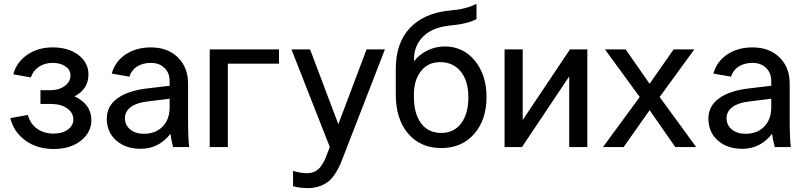

<svg xmlns="http://www.w3.org/2000/svg" viewBox="-20 -760 4157 992"><path d="M240.2 -223.1H189V-293.9H241.2Q284.2 -293.9 314.2 -315.7Q344.2 -337.4 344.2 -371.1Q344.2 -398.9 318.4 -417Q292.5 -435.1 252 -435.1Q210.4 -435.1 180.7 -414.8Q150.9 -394.5 139.2 -359.9L48.8 -376Q64.9 -438 120.1 -476.6Q175.3 -515.1 252 -515.1Q333.5 -515.1 385.3 -475.8Q437 -436.5 437 -375Q437 -299.8 365.2 -262.2Q452.1 -221.2 452.1 -139.2Q452.1 -76.7 398.2 -33.4Q344.2 9.8 257.8 9.8Q171.4 9.8 111.1 -34.2Q50.8 -78.1 33.2 -149.9L124 -166Q136.2 -120.6 171.4 -95.2Q206.5 -69.8 257.8 -69.8Q302.2 -69.8 330.6 -90.6Q358.9 -111.3 358.9 -142.1Q358.9 -178.2 326.4 -200.7Q293.9 -223.1 240.2 -223.1Z M957.5 0H874.5Q863.3 -43 860.8 -68.8Q799.8 8.8 707.5 8.8Q628.9 8.8 580.3 -34.2Q531.7 -77.1 531.7 -147Q531.7 -211.9 586.4 -251.7Q641.1 -291.5 740.7 -303.2L856.4 -316.9V-341.8Q856.4 -383.3 829.6 -409.2Q802.7 -435.1 759.8 -435.1Q717.8 -435.1 688.5 -416.5Q659.2 -397.9 648.4 -363.8L557.6 -379.9Q574.2 -441.9 628.7 -478.5Q683.1 -515.1 759.8 -515.1Q846.2 -515.1 898.9 -463.6Q951.7 -412.1 951.7 -327.1V-145Q951.7 -45.9 957.5 0ZM722.7 -68.8Q784.2 -68.8 820.3 -106.2Q856.4 -143.6 856.4 -205.1V-250L742.7 -235.8Q688 -230 656.7 -207.5Q625.5 -185.1 625.5 -148.9Q625.5 -113.8 652.6 -91.3Q679.7 -68.8 722.7 -68.8Z M1063.5 -504.9H1421.4V-431.2H1157.2V0H1063.5Z M1671.9 30.8 1684.1 0 1485.8 -504.9H1582L1728 -118.2L1874 -504.9H1968.8L1755.9 43.9Q1744.6 74.2 1736.3 93Q1728 111.8 1711.9 137Q1695.8 162.1 1678.2 176.5Q1660.6 190.9 1632.8 201.4Q1605 211.9 1570.8 211.9Q1529.8 211.9 1494.1 202.1V123Q1535.2 134.8 1564.9 134.8Q1588.4 134.8 1606.4 126.2Q1624.5 117.7 1637 100.6Q1649.4 83.5 1656.5 68.8Q1663.6 54.2 1671.9 30.8Z M2118.7 -275.9V-257.8Q2118.7 -172.4 2155.8 -122.8Q2192.9 -73.2 2259.8 -73.2Q2325.7 -73.2 2362.8 -122.8Q2399.9 -172.4 2399.9 -257.8Q2399.9 -341.3 2360.8 -390.1Q2321.8 -439 2253.9 -439Q2191.4 -439 2155 -392.3Q2118.7 -345.7 2118.7 -275.9ZM2024.9 -272V-402.8Q2024.9 -538.6 2097.7 -615.2Q2170.4 -691.9 2298.8 -705.1Q2329.6 -708 2347.9 -710.7Q2366.2 -713.4 2392.8 -720.9Q2419.4 -728.5 2441.9 -740.2V-661.1Q2435.1 -657.7 2427.2 -654.5Q2419.4 -651.4 2413.6 -648.9Q2407.7 -646.5 2398.4 -644.3Q2389.2 -642.1 2384.8 -640.6Q2380.4 -639.2 2369.4 -637.2Q2358.4 -635.3 2355.7 -634.5Q2353 -633.8 2340.3 -632.3Q2327.6 -630.9 2326.4 -630.6Q2325.2 -630.4 2311 -628.9L2296.9 -627Q2210.4 -616.7 2164.6 -569.6Q2118.7 -522.5 2118.7 -451.2V-442.9Q2146.5 -479 2188.7 -499.5Q2231 -520 2277.8 -520Q2373 -520 2433.3 -446.5Q2493.7 -373 2493.7 -257.8Q2493.7 -141.1 2429.9 -68.1Q2366.2 4.9 2259.8 4.9Q2152.3 4.9 2088.6 -69.8Q2024.9 -144.5 2024.9 -272Z M2586.9 -504.9H2680.7V-140.1L2924.8 -504.9H3014.6V0H2920.9V-365.2L2676.8 0H2586.9Z M3285.2 -258.8 3105.5 -504.9H3212.4L3336.4 -327.1L3460.4 -504.9H3567.4L3388.2 -258.8L3577.1 0H3469.2L3336.4 -190.9L3202.1 0H3095.2Z M4065.9 0H3982.9Q3971.7 -43 3969.2 -68.8Q3908.2 8.8 3815.9 8.8Q3737.3 8.8 3688.7 -34.2Q3640.1 -77.1 3640.1 -147Q3640.1 -211.9 3694.8 -251.7Q3749.5 -291.5 3849.1 -303.2L3964.8 -316.9V-341.8Q3964.8 -383.3 3938 -409.2Q3911.1 -435.1 3868.2 -435.1Q3826.2 -435.1 3796.9 -416.5Q3767.6 -397.9 3756.8 -363.8L3666 -379.9Q3682.6 -441.9 3737.1 -478.5Q3791.5 -515.1 3868.2 -515.1Q3954.6 -515.1 4007.3 -463.6Q4060.1 -412.1 4060.1 -327.1V-145Q4060.1 -45.9 4065.9 0ZM3831.1 -68.8Q3892.6 -68.8 3928.7 -106.2Q3964.8 -143.6 3964.8 -205.1V-250L3851.1 -235.8Q3796.4 -230 3765.1 -207.5Q3733.9 -185.1 3733.9 -148.9Q3733.9 -113.8 3761 -91.3Q3788.1 -68.8 3831.1 -68.8Z"/></svg>

Font: LT Superior Med
Style: Regular
Weight: 500
Designer: Daniel Lyons
Foundry: LyonsType
Version: Version 1.000